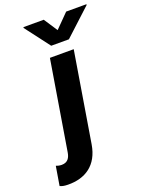

<svg xmlns="http://www.w3.org/2000/svg" viewBox="-280 -857 876 1147"><g transform="rotate(-20 158.0 -284.0)"><path d="M147.7 -772H18.5L17.8 -767L136.4 -610.8H248.9L418.3 -767L419 -772H290.1L204.5 -685.4ZM-52.9 203.5C56.8 205.3 141.3 151.6 161.9 25.2L255.7 -545.5H104.4L11 22C6 51.8 -7.1 79.5 -47.6 79.5C-62.5 79.5 -76.3 75.3 -83.1 72.4L-103.3 193.9C-89.5 200.3 -77.1 203.1 -52.9 203.5Z"/></g></svg>

Font: TID UI
Style: Bold Italic
Weight: 700
Italic angle: -9.39999°
Designer: The TID Project Authors
Foundry: Bakken & Bæck
Version: Version 1.001;hotconv 1.0.109;makeotfexe 2.5.65596